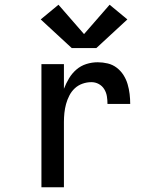

<svg xmlns="http://www.w3.org/2000/svg" viewBox="-20 -791 640 811"><path d="M155 0V-520H250V-416Q259 -439 271.5 -460Q284 -481 302.5 -497Q321 -513 344.5 -520.5Q368 -528 393 -528Q414 -528 435 -523Q456 -518 473 -505Q490 -492 501.5 -474Q513 -456 519 -435.5Q525 -415 527.5 -394Q530 -373 530 -352H434Q434 -368 431.5 -384Q429 -400 420.5 -414Q412 -428 397.5 -436Q383 -444 366 -444Q347 -444 328.5 -437.5Q310 -431 296 -418Q282 -405 273 -387.5Q264 -370 259 -351.5Q254 -333 252 -314Q250 -295 250 -276V0ZM283 -588 152 -709 227 -771 335 -647 443 -771 518 -709 387 -588Z"/></svg>

Font: Iosevka Custom Medium Extended
Style: Regular
Weight: 500
Width: 7
Monospace: yes
Designer: Belleve Invis
Foundry: Belleve Invis
Version: Version 11.2.4; ttfautohint (v1.8.4)